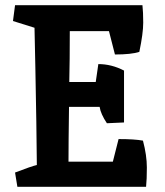

<svg xmlns="http://www.w3.org/2000/svg" viewBox="-20 -720 635 740"><path d="M249 -600Q249 -486 247 -404H349L359 -473Q410 -473 458 -448V-248L392 -245Q368 -281 364 -308H246Q244 -168 244 -97H415L437 -184Q499 -184 531 -178Q546 -121 546 -74.5Q546 -28 543 0H47L38 -55Q103 -80 122 -84Q121 -143 120 -250Q116 -490 113 -613L30 -639L38 -700H529Q532 -673 532 -632.5Q532 -592 517 -520Q486 -510 423 -510L400 -600Z"/></svg>

Font: Inika
Style: Bold
Weight: 700
Version: Version 1.001